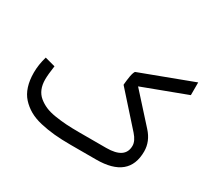

<svg xmlns="http://www.w3.org/2000/svg" viewBox="-136 -901 1208 1117"><g transform="rotate(30 468.0 -343.0)"><path d="M612.8 -490.7 782.7 -302.7Q833 -247.6 833 -180.2Q833 0 614.7 0H442.9Q381.8 0 332.8 -4.6Q283.7 -9.3 237.5 -20Q191.4 -30.8 157.7 -50Q124 -69.3 98.6 -97.2Q73.2 -125 60.3 -165.3Q47.4 -205.6 47.4 -257.3Q47.4 -310.1 64 -367.2L133.3 -348.6Q124.5 -288.6 124.5 -256.3Q124.5 -220.2 135.7 -192.9Q147 -165.5 169.2 -147.2Q191.4 -128.9 219 -116.9Q246.6 -105 285.6 -98.9Q324.7 -92.8 362.5 -90.3Q400.4 -87.9 449.7 -87.9H631.3Q757.8 -87.9 757.8 -174.8Q757.8 -207 725.1 -244.1L535.2 -456.5Q535.2 -460.4 535.9 -466.6Q536.6 -472.7 538.3 -488.8Q540 -504.9 542.5 -517.6Q544.9 -530.3 548.8 -541.7Q552.7 -553.2 557.1 -555.2L904.3 -685.5V-600.1Z"/></g></svg>

Font: Samim FD-WOL
Style: FD-WOL
Weight: 400
Foundry: DejaVu fonts team - Redesigned by Saber Rastikerdar
Version: Version 4.0.0